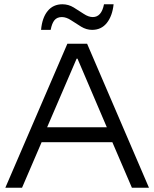

<svg xmlns="http://www.w3.org/2000/svg" viewBox="-20 -880 723 900"><path d="M5 0 295.8 -675H388.3L678.3 0H598.3L506.7 -213.3H175L83.3 0ZM200.8 -283.3H480.8L343.3 -605H339.2ZM172.5 -740Q177.5 -796.7 203.3 -828.3Q229.2 -860 272.5 -860Q300.8 -860 325.4 -845Q350 -830 372.5 -815Q395 -800 415 -800Q455.8 -800 467.5 -860H512.5Q506.7 -805 480.8 -772.5Q455 -740 411.7 -740Q385 -740 360.4 -755Q335.8 -770 313.3 -785Q290.8 -800 270 -800Q247.5 -800 235.4 -785.4Q223.3 -770.8 217.5 -740Z"/></svg>

Font: Funnel Display Light
Style: Regular
Weight: 300
Designer: NORD ID, Kristian Moeller
Foundry: Dicotype
Version: Version 1.000